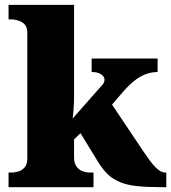

<svg xmlns="http://www.w3.org/2000/svg" viewBox="-20 -780 714 800"><path d="M369.6 -61V0H15.6V-61H30.8Q38.1 -61 54.7 -64.9Q69.8 -68.8 81.8 -81.5Q93.8 -94.2 93.8 -121.1V-643.1Q93.8 -668 81.5 -679.7Q69.3 -690.9 54 -695.1Q38.6 -699.2 30.8 -699.2H15.6V-759.8H288.6V-378.9Q288.6 -354 286.6 -326.9Q284.7 -299.8 282.7 -286.1L409.7 -430.2Q413.6 -436 414.6 -440.9Q415.5 -445.8 415.5 -448.2Q415.5 -460.9 401.1 -470.5Q386.7 -480 361.8 -480V-536.1H636.7V-480Q601.6 -480 568.1 -462.4Q534.7 -444.8 495.6 -400.9L446.8 -344.2L579.6 -146Q593.8 -125 605.7 -109.1Q617.7 -93.3 628.4 -82.5Q649.9 -61 668.5 -61H672.9V0H658.7Q595.7 0 552.7 -4.4Q509.8 -8.8 480.5 -21Q450.7 -33.2 429.2 -53.7Q407.7 -74.2 387.7 -106.9L315.4 -225.1L288.6 -199.2V-125Q288.6 -97.2 300.8 -83.5Q312.5 -69.8 327.1 -65.4Q341.8 -61 350.6 -61Z"/></svg>

Font: Koh Santepheap Black
Style: Regular
Weight: 900
Designer: Danh Hong
Version: Version 2.002; ttfautohint (v1.8.3)